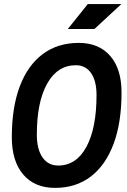

<svg xmlns="http://www.w3.org/2000/svg" viewBox="-20 -914 626 944"><path d="M250.5 9.8Q150.4 9.8 94.2 -55.9Q38.1 -121.6 38.1 -239.3Q38.1 -385.3 77.1 -489Q116.2 -592.8 189.9 -647.9Q263.7 -703.1 367.2 -703.1Q466.3 -703.1 522 -638.9Q577.6 -574.7 577.6 -459.5Q577.6 -312 538.6 -207Q499.5 -102.1 426.5 -46.1Q353.5 9.8 250.5 9.8ZM266.1 -100.1Q355 -100.1 404.8 -191.9Q454.6 -283.7 454.6 -447.3Q454.6 -516.1 427.7 -554.7Q400.9 -593.3 353 -593.3Q262.7 -593.3 211.9 -502.9Q161.1 -412.6 161.1 -251.5Q161.1 -180.2 189 -140.1Q216.8 -100.1 266.1 -100.1ZM313.5 -771.5 411.6 -894H576.7L444.3 -771.5Z"/></svg>

Font: CaskaydiaCove NFP SemiBold
Style: Italic
Weight: 600
Italic angle: -10°
Designer: Aaron Bell
Foundry: Saja Typeworks
Version: Version 2111.001; VTT 6.35;Nerd Fonts 3.1.1